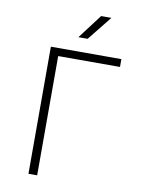

<svg xmlns="http://www.w3.org/2000/svg" viewBox="-101 -1018 802 1086"><g transform="rotate(10 300.0 -475.0)"><path d="M284 -810H337L449 -950H390ZM140 0H190V-685H545V-730H140Z"/></g></svg>

Font: JetBrains Mono Thin
Style: Regular
Weight: 100
Monospace: yes
Designer: Philipp Nurullin, Konstantin Bulenkov
Foundry: JetBrains
Version: Version 2.305